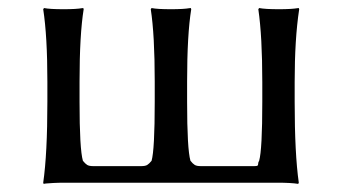

<svg xmlns="http://www.w3.org/2000/svg" viewBox="-20 -452 847 475"><path d="M709 -200.2Q709 -71.3 719.2 0L717.8 2.9Q700.2 0 666 0H140.1Q125 0 111.8 0.7Q98.6 1.5 93.3 2L87.9 2.9L86.9 0Q97.2 -71.3 97.2 -200.2V-250Q97.2 -362.3 86.9 -429.2L88.9 -432.1Q103 -429.2 137.2 -429.2Q152.8 -429.2 165 -429.9Q177.2 -430.7 181.6 -431.6L186 -432.1L187 -429.2Q176.8 -366.2 176.8 -250V-200.2Q176.8 -83 185.1 -54.2Q190.9 -46.9 195.8 -43.9Q200.7 -41 210.9 -41H329.1Q339.4 -41 344.2 -43.9Q349.1 -46.9 355 -54.2Q362.8 -81.5 362.8 -200.2V-250Q362.8 -365.7 353 -429.2L355 -432.1Q368.7 -429.2 402.8 -429.2Q418.5 -429.2 430.7 -429.9Q442.9 -430.7 447.3 -431.6L452.1 -432.1L453.1 -429.2Q442.9 -366.2 442.9 -250V-200.2Q442.9 -83 451.2 -54.2Q457 -46.9 461.9 -43.9Q466.8 -41 477.1 -41H608.9Q615.7 -41 617.2 -42.2Q618.7 -43.5 618.7 -47.1Q618.7 -50.8 621.1 -54.2Q628.9 -81.5 628.9 -200.2V-249Q628.9 -361.8 619.1 -429.2L621.1 -432.1Q635.7 -429.2 669.9 -429.2Q685.5 -429.2 697.8 -429.9Q710 -430.7 714.8 -431.6L719.2 -432.1L720.2 -429.2Q709 -356.4 709 -249Z"/></svg>

Font: Linux Biolinum G
Style: Regular
Weight: 400
Designer: Philipp H. Poll
Foundry: Philipp H. Poll
Version: Version 1.1.0 ; ttfautohint (v1.6)